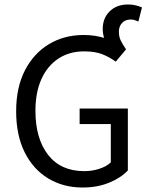

<svg xmlns="http://www.w3.org/2000/svg" viewBox="-20 -824 657 856"><path d="M348 12Q262 12 195 -28.5Q128 -69 90 -145Q52 -221 52 -328Q52 -434 91 -510Q130 -586 198 -627Q266 -668 353 -668Q379 -668 402 -664.5Q425 -661 444 -655Q438 -675 438 -695Q438 -743 469 -773.5Q500 -804 551 -804Q571 -804 586 -800Q601 -796 613 -791L597 -728Q589 -731 581.5 -734Q574 -737 563 -737Q538 -737 524 -721.5Q510 -706 510 -683Q510 -661 518 -644Q526 -627 542 -604L496 -549Q471 -568 438 -581.5Q405 -595 355 -595Q289 -595 240 -562.5Q191 -530 164.5 -471Q138 -412 138 -330Q138 -206 194.5 -133.5Q251 -61 356 -61Q391 -61 423 -71.5Q455 -82 474 -100V-271H335V-340H550V-64Q519 -31 466.5 -9.5Q414 12 348 12Z"/></svg>

Font: .
Style: 
Weight: 400
Designer: Paul D. Hunt, Dalton Maag
Foundry: Dalton Maag Ltd
Version: Version 1.200